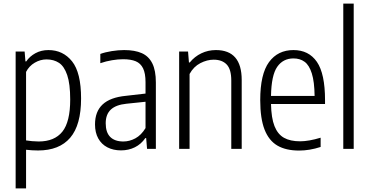

<svg xmlns="http://www.w3.org/2000/svg" viewBox="-20 -828 2054 1068"><path d="M67 -541.5H117L121.5 -486.5H126Q145 -514.5 177 -532Q209 -549.5 249.5 -549.5Q330.5 -549.5 380.8 -486.8Q431 -424 431 -280.5Q431 -132.5 370.5 -61.8Q310 9 191.5 9Q158.5 9 125 5V220H67ZM370.5 -274.5Q370.5 -361.5 353.8 -410.5Q337 -459.5 308 -478.5Q279 -497.5 238.5 -497.5Q204.5 -497.5 173.2 -479.2Q142 -461 125 -428V-47Q138.5 -44.5 158.5 -42.8Q178.5 -41 195 -41Q283 -41 326.8 -95.5Q370.5 -150 370.5 -274.5Z M847 -369V0H798L793 -60H788.5Q765 -26 730.2 -8.8Q695.5 8.5 653 8.5Q610 8.5 577.2 -8.5Q544.5 -25.5 526.5 -58Q508.5 -90.5 508.5 -136Q508.5 -207.5 550.8 -247Q593 -286.5 680.5 -295L789.5 -307.5V-371Q789.5 -420 775.8 -448Q762 -476 735 -487.2Q708 -498.5 664.5 -498.5Q636.5 -498.5 603.2 -493Q570 -487.5 538 -476.5V-528Q565.5 -538 602 -543.8Q638.5 -549.5 671 -549.5Q730.5 -549.5 769 -532.2Q807.5 -515 827.2 -475.5Q847 -436 847 -369ZM789.5 -115.5V-262L683.5 -251Q624.5 -245 596.2 -218.2Q568 -191.5 568 -142.5Q568 -91.5 593.2 -66.2Q618.5 -41 666 -41Q700.5 -41 733 -58.5Q765.5 -76 789.5 -115.5Z M976.5 -541.5H1026L1031 -480.5H1035.5Q1062.5 -513.5 1100 -531.5Q1137.5 -549.5 1181 -549.5Q1324.5 -549.5 1324.5 -383V0H1266.5V-380Q1266.5 -442.5 1241 -469.2Q1215.5 -496 1168.5 -496Q1132 -496 1094.5 -476.8Q1057 -457.5 1034.5 -416.5V0H976.5Z M1788 -249.5H1487.5Q1489 -171.5 1507 -126.2Q1525 -81 1559.8 -61.5Q1594.5 -42 1649.5 -42Q1697 -42 1763.5 -62V-10.5Q1701.5 9.5 1644 9.5Q1570.5 9.5 1523 -18.2Q1475.5 -46 1451.5 -107.5Q1427.5 -169 1427.5 -271Q1427.5 -416 1476.5 -482.8Q1525.5 -549.5 1612.5 -549.5Q1697.5 -549.5 1742.8 -483.8Q1788 -418 1788 -270.5ZM1487.5 -294.5H1730Q1729 -373.5 1714.5 -419.5Q1700 -465.5 1674.5 -484.2Q1649 -503 1612.5 -503Q1554.5 -503 1522 -456.2Q1489.5 -409.5 1487.5 -294.5Z M1889.5 0V-808H1947.5V0Z"/></svg>

Font: Encode Sans Condensed Light
Style: Regular
Weight: 300
Width: 3
Designer: Multiple Designers
Foundry: Impallari Type
Version: Version 2.000